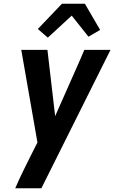

<svg xmlns="http://www.w3.org/2000/svg" viewBox="-20 -785 640 1020"><path d="M200 215H61Q82 166 105.5 118.5Q129 71 153 23L179 -28L93 -520H232L273 -168L404 -464L428 -520H567ZM234 -585 181 -631 309 -765H431L512 -626L450 -590L361 -702Z"/></svg>

Font: Iosevka Aile Extrabold Oblique
Style: Regular
Weight: 800
Italic angle: -9°
Designer: Belleve Invis
Foundry: Belleve Invis
Version: Version 31.1.0; ttfautohint (v1.8.4)